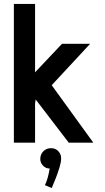

<svg xmlns="http://www.w3.org/2000/svg" viewBox="-20 -720 531 969"><path d="M50 0V-700H157V-355L293 -499H435L241 -290L451 0H327L160 -218L157 -198V0ZM183.3 79.7Q184.1 58.2 199.2 43.1Q214.3 28 236.7 28Q259.2 27.1 274.3 43.1Q289.4 59 288.5 80.6Q288.5 97.8 280.3 125Q272.1 152.2 260.9 180.7Q249.7 209.1 241.1 229L206.6 214.3Q215.2 197.9 221.2 175.1Q227.3 152.2 230.7 130.6Q210.9 130.6 196.6 115.5Q182.4 100.4 183.3 79.7Z"/></svg>

Font: Kulim Park SemiBold
Style: Regular
Weight: 600
Designer: Noponies / Dale Sattler
Foundry: Noponies
Version: Version 1.000; ttfautohint (v1.8.3)